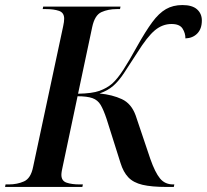

<svg xmlns="http://www.w3.org/2000/svg" viewBox="-42 -740 819 760"><path d="M-22 0 -20 -10H-7Q26 -10 53 -22Q80 -34 89 -79L208 -636Q212 -654 212 -666Q212 -690 191.5 -697Q171 -704 140 -704H127L129 -714H435L433 -704H420Q386 -704 359.5 -692Q333 -680 323 -633L267 -369Q323 -370 352 -380.5Q381 -391 402 -409Q423 -428 446 -463.5Q469 -499 501 -557Q534 -616 560.5 -652Q587 -688 615 -704Q643 -720 680 -720Q719 -720 738 -703Q757 -686 757 -659Q757 -626 739 -607.5Q721 -589 692 -588Q692 -609 680.5 -627Q669 -645 637 -645Q601 -645 571 -620Q541 -595 501 -531Q470 -483 449 -451Q428 -419 406 -400Q384 -381 352 -370Q403 -365 440.5 -347.5Q478 -330 495 -283L553 -111Q572 -57 591.5 -33.5Q611 -10 643 -10H648L646 0H618Q558 0 522 -8.5Q486 -17 466 -38Q446 -59 435 -95L380 -269Q368 -305 356.5 -324.5Q345 -344 324 -351.5Q303 -359 265 -359L206 -80Q204 -72 202.5 -63Q201 -54 201 -48Q201 -24 221.5 -17Q242 -10 273 -10H286L284 0Z"/></svg>

Font: Noto Serif Display Medium
Style: Italic
Weight: 500
Italic angle: -12°
Designer: Monotype Design Team
Foundry: Monotype Imaging Inc.
Version: Version 2.009